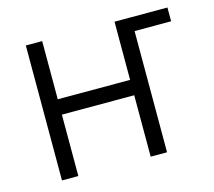

<svg xmlns="http://www.w3.org/2000/svg" viewBox="-83 -636 819 736"><g transform="rotate(-15 327.0 -268.0)"><path d="M461.9 -481V-535.6H638.7V-481ZM445.3 -304.7V-243.7H125.5V-304.7ZM141.6 -535.6V0H76.7V-535.6ZM493.7 -535.6V0H428.7V-535.6Z"/></g></svg>

Font: Inter 20pt Light
Style: Regular
Weight: 300
Version: Version 4.001;git-66647c0bb